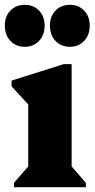

<svg xmlns="http://www.w3.org/2000/svg" viewBox="-26 -776 392 796"><path d="M32 0V-18L91 -86V-343L22 -418V-442L238 -510H271V-86L330 -18V0ZM264 -582Q227 -582 204 -606.5Q181 -631 181 -670Q181 -708 204 -732Q227 -756 264 -756Q300 -756 323 -732Q346 -708 346 -670Q346 -631 323 -606.5Q300 -582 264 -582ZM77 -582Q40 -582 17 -606.5Q-6 -631 -6 -670Q-6 -708 17 -732Q40 -756 77 -756Q113 -756 136 -732Q159 -708 159 -670Q159 -631 136 -606.5Q113 -582 77 -582Z"/></svg>

Font: Platypi ExtraBold
Style: Regular
Weight: 800
Designer: David Sargent
Foundry: Bolt Cutter Type
Version: Version 1.200; ttfautohint (v1.8.4.7-5d5b)